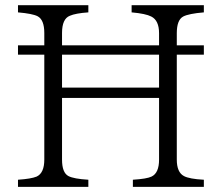

<svg xmlns="http://www.w3.org/2000/svg" viewBox="-20 -735 859 745"><path d="M151.9 -522.9H49.8V-559.1H151.9V-606.9Q151.9 -658.2 126 -671.9Q106.4 -682.1 49.8 -687V-714.8H322.8V-687Q273.4 -683.6 251 -673.8Q220.7 -662.1 220.7 -606.9V-559.1H597.2V-606Q597.2 -655.8 566.9 -670.9Q545.4 -682.1 490.7 -687V-714.8H771V-687Q712.4 -682.1 690.9 -670.9Q666 -657.7 666 -606V-559.1H771V-522.9H666V-115.7Q666 -66.4 693.8 -51.8Q714.8 -40.5 771 -37.6V-9.8H495.6V-37.6Q549.8 -41 567.9 -49.8Q597.2 -63.5 597.2 -115.7V-355H220.7V-115.7Q220.7 -64.9 245.6 -51.8Q266.1 -41 322.8 -37.6V-9.8H49.8V-37.6Q100.6 -41 122.1 -49.8Q151.9 -63.5 151.9 -115.7ZM220.7 -522.9V-395H597.2V-522.9Z"/></svg>

Font: I.Ming
Style: Regular
Weight: 400
Designer: Ichiten Fonts Project
Version: Version 5.10 Mar 24, 2018